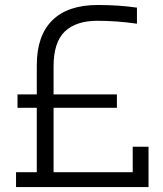

<svg xmlns="http://www.w3.org/2000/svg" viewBox="-20 -757 659 777"><path d="M453.1 -320.8H196.8V-60.1H517.1V-163.1H581.1V0H44.9V-60.1H128.9V-320.8H50.8V-375H128.9V-493.2Q128.9 -612.8 191.7 -674.8Q254.4 -736.8 376 -736.8Q460.9 -736.8 534.2 -726.1V-661.1Q452.1 -672.9 374 -672.9Q288.1 -672.9 242.4 -629.6Q196.8 -586.4 196.8 -487.8V-375H453.1Z"/></svg>

Font: Sora Light
Style: Regular
Weight: 300
Designer: Jonathan Barnbrook, Julián Moncada
Foundry: Barnbrook Fonts
Version: Version 2.000